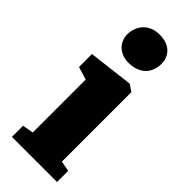

<svg xmlns="http://www.w3.org/2000/svg" viewBox="-269 -869 905 905"><g transform="rotate(45 183.5 -416.5)"><path d="M39.6 -74.2 94.2 -84V-437L30.3 -456.5V-543L252.9 -569.8H255.4L288.6 -546.9V-84L340.3 -74.2V0H39.6ZM180.2 -635.3Q158.7 -635.3 140.6 -642.1Q122.6 -648.9 109.6 -661.1Q96.7 -673.3 89.4 -689.9Q82 -706.5 82 -725.6Q82 -748 89.6 -767.8Q97.2 -787.6 111.1 -802.2Q125 -816.9 145.3 -825.2Q165.5 -833.5 191.4 -833.5H191.9Q217.3 -833.5 236.6 -826.4Q255.9 -819.3 268.8 -806.9Q281.7 -794.4 288.3 -777.8Q294.9 -761.2 294.9 -742.2Q294.9 -719.7 287.8 -700.2Q280.8 -680.7 266.4 -666.3Q252 -651.9 230.5 -643.6Q209 -635.3 180.7 -635.3H180.2Z"/></g></svg>

Font: Merriweather UltraBold
Style: Regular
Weight: 900
Designer: Eben Sorkin ( sorkintype@gmail.com )
Foundry: Eben Sorkin
Version: Version 1.570; ttfautohint (v1.3) -l 8 -r 32 -G 0 -x 0 -H 60